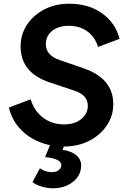

<svg xmlns="http://www.w3.org/2000/svg" viewBox="-20 -777 689 1034"><path d="M325 12Q250 12 188.5 -14Q127 -40 85 -87Q43 -134 28 -198L145 -242Q165 -178 213 -142.5Q261 -107 325 -107Q383 -107 418 -136Q453 -165 453 -208Q453 -265 380 -289L248 -333Q91 -385 91 -527Q91 -592 125.5 -644Q160 -696 219 -726.5Q278 -757 353 -757Q458 -757 530 -705Q602 -653 624 -568L508 -524Q492 -578 450.5 -608Q409 -638 350 -638Q295 -638 261 -611Q227 -584 227 -539Q227 -478 303 -453L428 -410Q590 -355 590 -217Q590 -153 555 -101Q520 -49 460 -18.5Q400 12 325 12ZM265 237Q238 237 207 228.5Q176 220 155 204L195 129Q223 150 259 150Q282 150 296 139.5Q310 129 310 112Q310 78 223 69L255 -10H332L317 30Q362 36 389.5 58Q417 80 417 114Q417 150 397 177.5Q377 205 342.5 221Q308 237 265 237Z"/></svg>

Font: Plus Jakarta Sans
Style: Bold Italic
Weight: 700
Italic angle: -8°
Designer: Gumpita Rahayu
Foundry: Tokotype
Version: Version 2.071; ttfautohint (v1.8.4.7-5d5b);gftools[0.9.29]